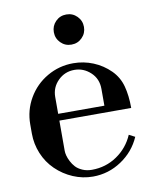

<svg xmlns="http://www.w3.org/2000/svg" viewBox="-86 -824 720 901"><g transform="rotate(-10 274.0 -373.5)"><path d="M284.2 12.2Q235.4 12.2 189.9 -7.1Q144.5 -26.4 108.9 -61Q73.7 -95.2 54.9 -141.1Q36.1 -187 36.1 -235.8V-279.8Q36.1 -347.2 69.3 -404.3Q102.5 -461.4 159.7 -494.6Q216.8 -527.8 284.2 -527.8Q333.5 -527.8 378.9 -509.3Q424.3 -490.7 459 -456.1Q491.7 -423.3 503.9 -378.2Q516.1 -333 516.1 -273.9H173.8V-129.9Q173.8 -120.1 177 -107.4Q180.2 -94.7 188.2 -78.9Q196.3 -63 208 -50.3Q219.7 -37.6 239.7 -28.8Q259.8 -20 284.2 -20Q351.1 -20 404.3 -56.4Q457.5 -92.8 482.9 -151.9L511.2 -137.2Q482.4 -70.8 420.4 -29.3Q358.4 12.2 284.2 12.2ZM173.8 -306.2H394V-386.2Q394 -434.6 360.8 -465.3Q327.6 -496.1 284.2 -496.1Q238.3 -496.1 206.1 -464.1Q173.8 -432.1 173.8 -386.2ZM241 -636.2Q220.2 -657.2 220.2 -687Q220.2 -716.8 241 -737.8Q261.7 -758.8 292 -758.8Q322.3 -758.8 343 -737.8Q363.8 -716.8 363.8 -687Q363.8 -657.2 343 -636.2Q322.3 -615.2 292 -615.2Q261.7 -615.2 241 -636.2Z"/></g></svg>

Font: Fin Serif Display
Style: Italic
Weight: 400
Designer: J. Blake Harris
Version: Version 1.006;FEAKit 1.0